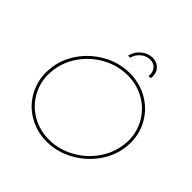

<svg xmlns="http://www.w3.org/2000/svg" viewBox="-220 -1070 1263 1263"><g transform="rotate(45 411.0 -439.0)"><path d="M791 -383Q791 -371 789 -349Q780 -255 723 -174Q666 -93 578.5 -45Q491 3 395 3Q304 3 229 -39.5Q154 -82 111.5 -156Q69 -230 69 -318Q69 -328 71 -352Q80 -447 136.5 -527.5Q193 -608 280 -655.5Q367 -703 463 -703Q554 -703 629.5 -660.5Q705 -618 748 -544.5Q791 -471 791 -383ZM91 -350Q89 -328 89 -318Q89 -235 129 -166Q169 -97 239.5 -57Q310 -17 395 -17Q487 -17 570 -62Q653 -107 706.5 -184Q760 -261 769 -351Q771 -373 771 -383Q771 -465 730.5 -534Q690 -603 619.5 -643Q549 -683 463 -683Q371 -683 288.5 -638Q206 -593 153 -516.5Q100 -440 91 -350ZM564 -790Q564 -821 545 -841Q526 -861 495 -861Q460 -861 430.5 -836.5Q401 -812 393 -776H373Q383 -821 419 -851Q455 -881 498 -881Q536 -881 560.5 -857Q585 -833 585 -795Q585 -788 583 -776H563Q564 -781 564 -790Z"/></g></svg>

Font: Gontserrat Thin
Style: Italic
Weight: 250
Italic angle: -11.3°
Designer: Julieta Ulanovsky
Foundry: Julieta Ulanovsky
Version: Version 6.001